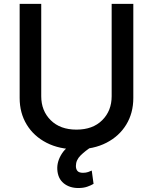

<svg xmlns="http://www.w3.org/2000/svg" viewBox="-20 -747 778 976"><path d="M547.6 -727.3H657.7V-248.9Q657.7 -172.6 621.8 -113.6Q585.9 -54.7 521 -21.3Q456 12.1 368.6 12.1Q281.6 12.1 216.6 -21.3Q151.6 -54.7 115.8 -113.6Q79.9 -172.6 79.9 -248.9V-727.3H189.6V-257.8Q189.6 -183.9 237.7 -136Q285.9 -88.1 368.6 -88.1Q451.7 -88.1 499.6 -136Q547.6 -183.9 547.6 -257.8ZM378.2 208.8Q333.5 208.8 303.8 184.7Q274.1 160.5 271.3 115.1Q268.8 74.2 294.6 33.9Q320.3 -6.4 382.8 -34.4L446 -1.1Q413.7 19.5 389.7 43.1Q365.8 66.8 365.8 96.6Q365.8 112.9 373.9 122.2Q382.1 131.4 402 131.4Q416.5 131.4 427.9 127.5Q439.3 123.6 446.4 120L455.6 187.5Q443.5 195 424 201.9Q404.5 208.8 378.2 208.8Z"/></svg>

Font: Inter Zeller Medium
Style: Regular
Weight: 500
Designer: Rasmus Andersson; Joe Bland
Foundry: zeller
Version: Version 3.015;git-dec3a8cb1